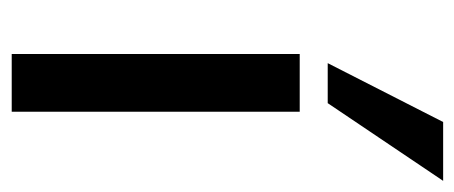

<svg xmlns="http://www.w3.org/2000/svg" viewBox="-250 -546 795 336"><g transform="rotate(90 148.0 -377.5)"><path d="M74 0V-504H175V0ZM90 -553 193 -755H296L160 -553Z"/></g></svg>

Font: Mulish SemiBold
Style: Regular
Weight: 600
Designer: Vernon Adams
Foundry: Vernon Adams
Version: Version 3.603; ttfautohint (v1.8.3)